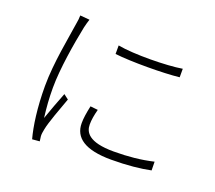

<svg xmlns="http://www.w3.org/2000/svg" viewBox="-128 -922 1257 1123"><g transform="rotate(20 500.0 -360.5)"><path d="M461 -661V-608C561 -596 762 -597 860 -608V-661C765 -645 561 -642 461 -661ZM475 -265 428 -270C418 -223 413 -190 413 -160C413 -71 483 -18 648 -18C746 -18 831 -27 892 -40L891 -94C814 -76 735 -68 645 -68C488 -68 460 -122 460 -169C460 -197 465 -227 475 -265ZM249 -744 190 -749C190 -733 188 -715 184 -694C172 -609 137 -436 137 -291C137 -156 153 -45 173 28L219 24C218 15 216 3 215 -7C214 -19 217 -36 220 -51C228 -95 267 -199 290 -262L260 -285C242 -240 214 -165 196 -113C188 -179 184 -231 184 -297C184 -416 212 -582 234 -690C238 -708 244 -729 249 -744Z"/></g></svg>

Font: Noto Sans CJK SC Light
Style: Regular
Weight: 300
Designer: Ryoko NISHIZUKA 西塚涼子 (kana, bopomofo & ideographs); Paul D. Hunt (Latin, Greek & Cyrillic); Sandoll Communications 산돌커뮤니
Foundry: Adobe
Version: Version 2.004;hotconv 1.0.118;makeotfexe 2.5.65603